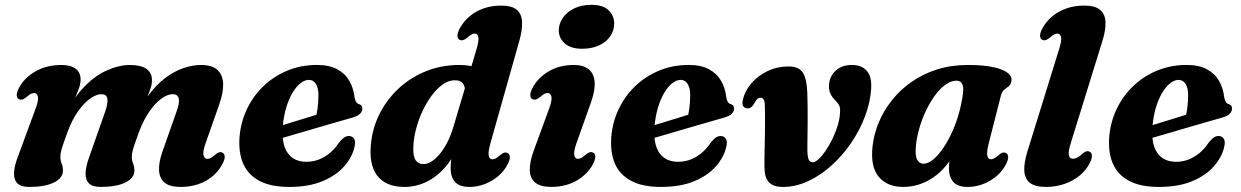

<svg xmlns="http://www.w3.org/2000/svg" viewBox="-20 -742 5017 776"><path d="M339.5 -104.4 403.8 -287Q417.1 -325.6 413.9 -343.5Q410.6 -361.3 389.5 -361.3Q368.9 -361.3 343.8 -343.3Q318.8 -325.3 294.9 -291.3Q271.1 -257.2 253.1 -209Q243.5 -182.7 236.9 -163.7Q230.3 -144.8 227.1 -131.6Q224 -118.5 224 -108.6Q224 -93.2 229.2 -80.8Q234.4 -68.5 234.4 -52.2Q234.4 -22.4 198.1 -4.4Q161.8 13.5 97.2 13.5Q50.4 13.5 40.2 -17.4Q30 -48.4 50.7 -104.4L123.6 -302.1Q137 -337.9 133.1 -352Q129.2 -366.1 118 -366.1Q111.7 -366.1 104.9 -362.8Q98.1 -359.4 88 -350.4Q77.2 -341.6 70.2 -339.8Q63.2 -337.9 56.5 -341Q48.2 -345.3 47.8 -356.9Q47.3 -368.5 56.6 -386.3Q78.6 -428.3 123.8 -453.8Q168.9 -479.4 228.3 -479.4Q265.5 -479.4 285.6 -464.3Q305.8 -449.2 305.8 -420.5Q305.8 -403.4 298 -382.2Q290.3 -361 279.1 -336.1Q267.9 -311.2 256.3 -282.8Q244.7 -254.5 237.3 -223L225.3 -233.1Q261.5 -326.3 310 -380Q358.6 -433.7 409.8 -456.5Q461 -479.4 504.8 -479.4Q549.7 -479.4 572.2 -463.3Q594.7 -447.3 594.2 -416.3Q594.1 -399.4 586.7 -378.8Q579.3 -358.2 568.5 -334Q557.8 -309.8 546.9 -282Q536.1 -254.3 529 -223L513.3 -233.1Q540.6 -302.8 574.9 -350.2Q609.3 -397.7 646.9 -426.1Q684.6 -454.6 721.9 -467Q759.3 -479.4 792.2 -479.4Q837.5 -479.4 859.1 -459.2Q880.7 -439 881.8 -403.1Q882.9 -367.3 866.2 -320.2L811.2 -163.8Q798.5 -128.4 802.7 -114.1Q806.9 -99.8 817.6 -99.8Q824.8 -99.8 831.3 -103.3Q837.9 -106.9 847.6 -115.5Q859.2 -124.7 866.2 -126.5Q873.2 -128.4 879.1 -124.9Q887.8 -120.6 888.2 -109Q888.7 -97.4 879 -79.6Q857.8 -37.6 813.4 -12Q769.1 13.5 709.7 13.5Q666.1 13.5 645.2 -4Q624.3 -21.6 622.8 -53.8Q621.4 -86 636.5 -129.1L692 -287Q706.6 -325.3 702.6 -343.3Q698.6 -361.3 677.7 -361.3Q657.1 -361.3 632.2 -343.3Q607.3 -325.2 583.6 -291.2Q559.9 -257.1 541.9 -209Q532.3 -182.7 525.7 -163.7Q519.1 -144.8 515.9 -131.6Q512.8 -118.5 512.8 -108.6Q512.8 -93.2 518 -80.8Q523.2 -68.5 523.2 -52.2Q523.2 -22.4 486.9 -4.4Q450.6 13.5 386 13.5Q354.7 13.5 340.1 -0.3Q325.5 -14.1 325.9 -40.5Q326.3 -66.9 339.5 -104.4Z M1033.7 -209.1Q1033.7 -209.1 1051 -214.4Q1068.4 -219.8 1096.2 -228.2Q1124.1 -236.6 1156.2 -246.5Q1188.3 -256.4 1219.1 -265.8Q1249.9 -275.2 1272.2 -282.4L1255 -262.4Q1260.3 -279.8 1263.5 -303.5Q1266.7 -327.2 1267.1 -356.9Q1267.1 -385.4 1257.1 -402.3Q1247.1 -419.1 1228.5 -419.1Q1211.6 -419.1 1194.5 -405.7Q1177.5 -392.3 1162.6 -367.6Q1147.8 -343 1137.3 -308.8Q1126.8 -274.7 1123 -232.9Q1117 -161.4 1142 -124.7Q1167 -88.1 1218.5 -88.1Q1245.8 -88.1 1269.8 -97.7Q1293.8 -107.3 1314.2 -124.6Q1334.6 -142 1349.9 -165.4Q1363 -181.4 1371.9 -187Q1380.8 -192.7 1391.4 -192.3Q1403.8 -191.9 1411.2 -181.1Q1418.6 -170.3 1412.4 -146.5Q1402.7 -105.4 1370.1 -68.7Q1337.6 -32.1 1282.5 -9.3Q1227.5 13.5 1148.8 13.5Q1074.1 13.5 1027.8 -11.4Q981.5 -36.3 962.3 -82Q943.1 -127.8 948.3 -190.5Q953.6 -250.9 979.1 -303.3Q1004.5 -355.8 1046.4 -395.3Q1088.3 -434.9 1142.9 -457.2Q1197.5 -479.5 1260.7 -479.5Q1310.5 -479.5 1342.5 -462.3Q1374.6 -445.2 1391.5 -416Q1408.4 -386.9 1412.8 -349.9Q1414.4 -339.7 1418.2 -331.9Q1422.1 -324 1428.9 -322Q1436.3 -320.1 1440.3 -315.7Q1444.4 -311.3 1444.4 -303.2Q1444.4 -292.3 1435.6 -282.7Q1426.9 -273.1 1402.8 -266.2Q1380 -259.8 1344.6 -249.6Q1309.2 -239.3 1268.1 -227.4Q1227 -215.4 1186.4 -203.5Q1145.9 -191.5 1112.3 -181.9Q1078.8 -172.3 1058.6 -166.3Q1038.4 -160.3 1038.4 -160.3Z M2078.9 -576.6 1962.3 -163.7Q1955.3 -139 1954.8 -124.7Q1954.3 -110.4 1958.6 -104.3Q1963 -98.2 1970.3 -98.2Q1976.7 -98.2 1983.4 -101.7Q1990.2 -105.3 2000.3 -113.9Q2011.1 -123.1 2018.1 -124.9Q2025.1 -126.8 2031.8 -123.3Q2040.1 -119 2040.5 -107.4Q2041 -95.8 2031.7 -78Q2017.5 -50.4 1993.2 -29.9Q1968.9 -9.4 1939 2Q1909.1 13.5 1877.2 13.5Q1837.2 13.5 1819.2 -6.6Q1801.3 -26.7 1801.3 -61.8Q1801.3 -78.1 1803.8 -97Q1806.3 -116 1811.3 -139.1Q1816.3 -162.2 1823.9 -189.6L1844.1 -178.7Q1818.6 -112.2 1782.3 -69.7Q1746 -27.1 1703.2 -6.8Q1660.5 13.5 1614.7 13.5Q1538.8 13.5 1503.9 -33Q1469 -79.6 1480.2 -168.9Q1487.6 -231.6 1517.1 -287.7Q1546.6 -343.9 1594 -387Q1641.3 -430.1 1703.1 -454.7Q1764.8 -479.4 1837 -479.4Q1881.1 -479.4 1910.5 -466.3Q1940 -453.2 1954.9 -431.1Q1969.8 -408.9 1970.5 -381.2L1861 -369.9Q1859.5 -394 1850 -405.8Q1840.5 -417.6 1818.2 -417.6Q1793.2 -417.6 1769.2 -400.6Q1745.2 -383.6 1724 -354.8Q1702.8 -325.9 1686.4 -290.1Q1670 -254.3 1660.4 -216.1Q1650.9 -177.9 1650.4 -142.6Q1649.7 -107.3 1661.1 -93Q1672.6 -78.7 1691.2 -78.7Q1706.5 -78.7 1723.2 -88.8Q1739.9 -99 1756.6 -118.7Q1773.3 -138.5 1788 -167Q1802.6 -195.4 1813.4 -232.3L1905.6 -542Q1916.3 -578.3 1913.4 -592.2Q1910.4 -606.1 1899.2 -606.1Q1892.9 -606.1 1886.1 -602.8Q1879.3 -599.4 1869.2 -590.4Q1858.4 -581.6 1851.4 -579.8Q1844.4 -577.9 1837.7 -581Q1829.4 -585.3 1829 -596.9Q1828.5 -608.5 1837.8 -626.3Q1852.5 -654.3 1877 -675.2Q1901.4 -696.1 1933.9 -707.8Q1966.5 -719.4 2005.1 -719.4Q2049 -719.4 2068.9 -702.3Q2088.8 -685.1 2090.1 -653.1Q2091.4 -621 2078.9 -576.6Z M2310.1 -163.9Q2297.7 -128.2 2301.1 -114Q2304.6 -99.9 2315.7 -99.9Q2322.1 -99.9 2328.8 -103.4Q2335.6 -107 2345.7 -115.6Q2356.5 -124.8 2363.5 -126.6Q2370.5 -128.5 2377.2 -125Q2385.5 -120.7 2385.9 -109.1Q2386.4 -97.5 2377.1 -79.7Q2355.1 -37.7 2310.7 -12.1Q2266.4 13.4 2207.8 13.4Q2163.8 13.4 2142.8 -4.3Q2121.8 -22.1 2121.2 -54.3Q2120.5 -86.5 2136.2 -130.4L2199.1 -302.1Q2212.3 -337.9 2208.5 -352Q2204.7 -366.1 2193.5 -366.1Q2187.2 -366.1 2180.4 -362.8Q2173.6 -359.4 2163.5 -350.4Q2152.7 -341.6 2145.7 -339.8Q2138.7 -337.9 2132 -341Q2123.7 -345.3 2123.3 -356.9Q2122.8 -368.5 2132.1 -386.3Q2153.7 -427.9 2197.5 -453.6Q2241.2 -479.4 2298.6 -479.4Q2338.3 -479.4 2359.4 -462Q2380.6 -444.7 2383.3 -411.3Q2386 -377.9 2369 -329.6ZM2333 -544.9Q2286.2 -544.9 2261.9 -567.2Q2237.5 -589.4 2238.5 -621.4Q2239.2 -647.6 2255.4 -670.6Q2271.5 -693.7 2300.6 -708Q2329.8 -722.4 2369.8 -722.4Q2418.8 -722.4 2441 -699.4Q2463.3 -676.5 2462.2 -645Q2461.6 -616.6 2445.2 -593.8Q2428.9 -571 2400.2 -558Q2371.5 -544.9 2333 -544.9Z M2536.2 -209.1Q2536.2 -209.1 2553.5 -214.4Q2570.9 -219.8 2598.7 -228.2Q2626.6 -236.6 2658.7 -246.5Q2690.8 -256.4 2721.6 -265.8Q2752.4 -275.2 2774.7 -282.4L2757.5 -262.4Q2762.8 -279.8 2766 -303.5Q2769.2 -327.2 2769.6 -356.9Q2769.6 -385.4 2759.6 -402.3Q2749.6 -419.1 2731 -419.1Q2714.1 -419.1 2697 -405.7Q2680 -392.3 2665.1 -367.6Q2650.3 -343 2639.8 -308.8Q2629.3 -274.7 2625.5 -232.9Q2619.5 -161.4 2644.5 -124.7Q2669.5 -88.1 2721 -88.1Q2748.3 -88.1 2772.3 -97.7Q2796.3 -107.3 2816.7 -124.6Q2837.1 -142 2852.4 -165.4Q2865.5 -181.4 2874.4 -187Q2883.3 -192.7 2893.9 -192.3Q2906.3 -191.9 2913.7 -181.1Q2921.1 -170.3 2914.9 -146.5Q2905.2 -105.4 2872.6 -68.7Q2840.1 -32.1 2785 -9.3Q2730 13.5 2651.3 13.5Q2576.6 13.5 2530.3 -11.4Q2484 -36.3 2464.8 -82Q2445.6 -127.8 2450.8 -190.5Q2456.1 -250.9 2481.6 -303.3Q2507 -355.8 2548.9 -395.3Q2590.8 -434.9 2645.4 -457.2Q2700 -479.5 2763.2 -479.5Q2813 -479.5 2845 -462.3Q2877.1 -445.2 2894 -416Q2910.9 -386.9 2915.3 -349.9Q2916.9 -339.7 2920.7 -331.9Q2924.6 -324 2931.4 -322Q2938.8 -320.1 2942.8 -315.7Q2946.9 -311.3 2946.9 -303.2Q2946.9 -292.3 2938.1 -282.7Q2929.4 -273.1 2905.3 -266.2Q2882.5 -259.8 2847.1 -249.6Q2811.7 -239.3 2770.6 -227.4Q2729.5 -215.4 2688.9 -203.5Q2648.4 -191.5 2614.8 -181.9Q2581.3 -172.3 2561.1 -166.3Q2540.9 -160.3 2540.9 -160.3Z M3069.6 -64Q3070.4 -22.4 3088.6 -4.4Q3106.8 13.6 3143.6 13.6Q3195.6 13.6 3246 -9.8Q3296.5 -33.1 3341.1 -73.5Q3385.7 -113.8 3420.6 -165.2Q3455.6 -216.6 3476.6 -272.9Q3497.7 -329.2 3500.9 -384Q3504.1 -431.8 3483.3 -455.6Q3462.6 -479.4 3422.7 -479.4Q3383.1 -479.4 3358.1 -457Q3333.2 -434.7 3330.8 -400.2Q3329.2 -379 3335.8 -364.5Q3342.4 -350 3355.3 -337Q3367.7 -324.3 3372.1 -314.8Q3376.6 -305.2 3375 -286Q3373.8 -261.1 3365.3 -233.6Q3356.9 -206.1 3344.1 -180Q3331.3 -153.9 3316.8 -132.6Q3302.3 -111.3 3288.4 -98.7Q3274.5 -86.1 3264.2 -86.1Q3254.2 -86.1 3249 -95.8Q3243.9 -105.6 3243.1 -133.7Q3243.1 -145.5 3243.3 -164Q3243.5 -182.6 3243.8 -205.9Q3244.2 -229.2 3244.3 -255.7Q3244.4 -282.2 3244.1 -310.8Q3243.9 -339.4 3242.8 -368Q3240.9 -422.3 3225.2 -447.8Q3209.5 -473.4 3167.1 -473.4Q3120.8 -473.4 3081.3 -454.3Q3041.9 -435.2 3015.8 -404.2Q2989.6 -373.1 2982 -337.1Q2978.4 -320.1 2984.4 -312.2Q2990.4 -304.2 3001.1 -303.8Q3009.5 -303.8 3016.1 -308.8Q3022.7 -313.7 3030.8 -327.9Q3036.4 -338.6 3041.9 -342.9Q3047.3 -347.1 3053.8 -347.1Q3062 -347.1 3066.6 -339.6Q3071.1 -332.1 3071.3 -311.8Q3072 -286.8 3072 -260.2Q3072 -233.5 3071.6 -206.6Q3071.1 -179.7 3070.7 -154Q3070.2 -128.3 3069.7 -105.5Q3069.2 -82.8 3069.6 -64Z M3976.3 -163.4Q3966.9 -126.5 3970.4 -112.3Q3973.9 -98.2 3984.5 -98.2Q3991.1 -98.2 3997.7 -101.8Q4004.3 -105.4 4014.4 -113.9Q4025.2 -123.1 4032.2 -124.9Q4039.2 -126.8 4045.9 -123.3Q4054.2 -119 4054.6 -107.4Q4055.1 -95.8 4045.8 -78Q4024.2 -36.8 3981.2 -11.6Q3938.3 13.5 3890.9 13.5Q3850.9 13.5 3833.1 -6.5Q3815.4 -26.5 3815.4 -61.8Q3815.4 -74 3816.7 -87.6Q3818 -101.3 3820.8 -117.5Q3823.6 -133.7 3828.3 -153Q3833 -172.3 3839.7 -195.7L3852.2 -163.3Q3834.7 -108.8 3800.7 -69Q3766.7 -29.2 3722.7 -7.9Q3678.7 13.5 3630.3 13.5Q3566 13.5 3531.5 -27.6Q3497 -68.7 3506.8 -152.9Q3512.3 -201.3 3532.2 -248.5Q3552.1 -295.8 3585.4 -337.5Q3618.7 -379.3 3664.3 -411.1Q3709.9 -443 3767 -461.2Q3824 -479.4 3890.9 -479.4Q3952.8 -479.4 3992.8 -471Q4032.9 -462.6 4051.6 -448.2Q4070.4 -433.9 4068 -416.1Q4066 -400.5 4057.2 -393.6Q4048.5 -386.7 4039.2 -379.8Q4030 -372.9 4025.7 -356.9ZM3682.1 -156.1Q3677.5 -113.6 3686.7 -96.9Q3696 -80.3 3712.2 -80.3Q3728.8 -80.3 3747.2 -93.9Q3765.7 -107.6 3784.3 -132.6Q3803 -157.6 3819.9 -191.1Q3836.8 -224.7 3849.9 -265.2Q3862.9 -305.7 3870 -350Q3876.1 -384.6 3869.8 -400.3Q3863.5 -416 3846.6 -416Q3824.5 -416 3802.6 -400.7Q3780.7 -385.4 3760.8 -358.9Q3740.9 -332.3 3724.4 -298.7Q3707.9 -265.1 3697 -228.4Q3686.1 -191.7 3682.1 -156.1Z M4435.6 -576.6 4308.8 -167.1Q4296.6 -128.3 4300.1 -114.3Q4303.6 -100.3 4316.1 -100.3Q4324.9 -100.3 4334.1 -105Q4343.4 -109.8 4353.7 -119.8Q4363.8 -128.6 4370.5 -130.3Q4377.2 -132.1 4383.8 -128.9Q4392.2 -124.9 4393.1 -113.4Q4394.1 -102 4385 -84.1Q4371.3 -55.6 4345.1 -33.6Q4319 -11.6 4283.8 0.9Q4248.6 13.5 4207.1 13.5Q4162.4 13.5 4141.6 -3.7Q4120.8 -21 4119.8 -53.4Q4118.7 -85.9 4132.9 -131.4L4260.2 -542Q4271.7 -578.3 4268.4 -592.2Q4265 -606.1 4253.8 -606.1Q4247.5 -606.1 4240.7 -602.8Q4233.9 -599.4 4223.8 -590.4Q4213 -581.6 4206 -579.8Q4199 -577.9 4192.3 -581Q4184 -585.3 4183.6 -596.9Q4183.1 -608.5 4192.4 -626.3Q4207.1 -654.3 4232 -675.2Q4256.9 -696.1 4289.8 -707.8Q4322.7 -719.4 4361.7 -719.4Q4405.7 -719.4 4426.2 -702.1Q4446.8 -684.7 4448 -652.7Q4449.3 -620.6 4435.6 -576.6Z M4548.7 -209.1Q4548.7 -209.1 4566 -214.4Q4583.4 -219.8 4611.2 -228.2Q4639.1 -236.6 4671.2 -246.5Q4703.3 -256.4 4734.1 -265.8Q4764.9 -275.2 4787.2 -282.4L4770 -262.4Q4775.3 -279.8 4778.5 -303.5Q4781.7 -327.2 4782.1 -356.9Q4782.1 -385.4 4772.1 -402.3Q4762.1 -419.1 4743.5 -419.1Q4726.6 -419.1 4709.5 -405.7Q4692.5 -392.3 4677.6 -367.6Q4662.8 -343 4652.3 -308.8Q4641.8 -274.7 4638 -232.9Q4632 -161.4 4657 -124.7Q4682 -88.1 4733.5 -88.1Q4760.8 -88.1 4784.8 -97.7Q4808.8 -107.3 4829.2 -124.6Q4849.6 -142 4864.9 -165.4Q4878 -181.4 4886.9 -187Q4895.8 -192.7 4906.4 -192.3Q4918.8 -191.9 4926.2 -181.1Q4933.6 -170.3 4927.4 -146.5Q4917.7 -105.4 4885.1 -68.7Q4852.6 -32.1 4797.5 -9.3Q4742.5 13.5 4663.8 13.5Q4589.1 13.5 4542.8 -11.4Q4496.5 -36.3 4477.3 -82Q4458.1 -127.8 4463.3 -190.5Q4468.6 -250.9 4494.1 -303.3Q4519.5 -355.8 4561.4 -395.3Q4603.3 -434.9 4657.9 -457.2Q4712.5 -479.5 4775.7 -479.5Q4825.5 -479.5 4857.5 -462.3Q4889.6 -445.2 4906.5 -416Q4923.4 -386.9 4927.8 -349.9Q4929.4 -339.7 4933.2 -331.9Q4937.1 -324 4943.9 -322Q4951.3 -320.1 4955.3 -315.7Q4959.4 -311.3 4959.4 -303.2Q4959.4 -292.3 4950.6 -282.7Q4941.9 -273.1 4917.8 -266.2Q4895 -259.8 4859.6 -249.6Q4824.2 -239.3 4783.1 -227.4Q4742 -215.4 4701.4 -203.5Q4660.9 -191.5 4627.3 -181.9Q4593.8 -172.3 4573.6 -166.3Q4553.4 -160.3 4553.4 -160.3Z"/></svg>

Font: Fraunces
Style: Italic
Weight: 900
Italic angle: -16°
Version: Version 1.000;[0bf87f6ff]